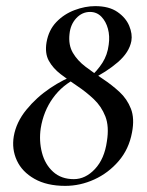

<svg xmlns="http://www.w3.org/2000/svg" viewBox="-20 -594 480 627"><path d="M193 13Q133 13 92.5 -10Q52 -33 35 -70Q18 -107 25 -149Q33 -195 66 -235.5Q99 -276 143.5 -306Q188 -336 228 -349L233 -340Q184 -317 153 -274Q122 -231 113 -175Q107 -134 117 -95.5Q127 -57 153.5 -33Q180 -9 221 -9Q259 -9 290 -42Q321 -75 329 -132Q337 -181 324 -214Q311 -247 286 -270.5Q261 -294 232.5 -313Q204 -332 178.5 -351.5Q153 -371 139.5 -395.5Q126 -420 132 -456Q139 -496 164 -522Q189 -548 223.5 -561Q258 -574 291 -574Q336 -574 363.5 -555Q391 -536 402 -509.5Q413 -483 409 -460Q402 -423 365 -391Q328 -359 275 -333L271 -339Q298 -363 314.5 -389Q331 -415 335 -448Q339 -476 332.5 -500Q326 -524 311 -539.5Q296 -555 274 -555Q248 -555 229 -534.5Q210 -514 207 -483Q203 -447 218 -421.5Q233 -396 259.5 -376Q286 -356 315.5 -336.5Q345 -317 370 -294Q395 -271 407.5 -239Q420 -207 411 -161Q401 -107 367.5 -68Q334 -29 288 -8Q242 13 193 13Z"/></svg>

Font: Cormorant Light SemiBold
Style: Italic
Weight: 600
Italic angle: -10°
Version: Version 4.000